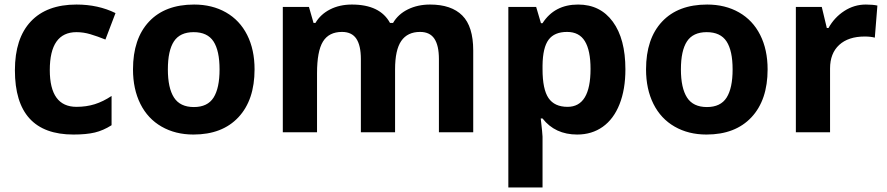

<svg xmlns="http://www.w3.org/2000/svg" viewBox="-20 -576 3861 836"><path d="M299.8 9.8Q44.9 9.8 44.9 -270Q44.9 -409.2 114.3 -482.7Q183.6 -556.2 313 -556.2Q407.7 -556.2 482.9 -519L439 -403.8Q403.8 -418 373.5 -427Q343.3 -436 313 -436Q196.8 -436 196.8 -271Q196.8 -110.8 313 -110.8Q356 -110.8 392.6 -122.3Q429.2 -133.8 465.8 -158.2V-30.8Q429.7 -7.8 392.8 1Q356 9.8 299.8 9.8Z M710.9 -273.9Q710.9 -192.9 737.5 -151.4Q764.2 -109.9 824.2 -109.9Q883.8 -109.9 909.9 -151.1Q936 -192.4 936 -273.9Q936 -355 909.7 -395.5Q883.3 -436 823.2 -436Q763.7 -436 737.3 -395.8Q710.9 -355.5 710.9 -273.9ZM1088.4 -273.9Q1088.4 -140.6 1018.1 -65.4Q947.8 9.8 822.3 9.8Q743.7 9.8 683.6 -24.7Q623.5 -59.1 591.3 -123.5Q559.1 -188 559.1 -273.9Q559.1 -407.7 628.9 -481.9Q698.7 -556.2 825.2 -556.2Q903.8 -556.2 963.9 -522Q1023.9 -487.8 1056.2 -423.8Q1088.4 -359.9 1088.4 -273.9Z M1700.2 0H1551.3V-318.8Q1551.3 -377.9 1531.5 -407.5Q1511.7 -437 1469.2 -437Q1412.1 -437 1386.2 -395Q1360.4 -353 1360.4 -256.8V0H1211.4V-545.9H1325.2L1345.2 -476.1H1353.5Q1375.5 -513.7 1417 -534.9Q1458.5 -556.2 1512.2 -556.2Q1634.8 -556.2 1678.2 -476.1H1691.4Q1713.4 -514.2 1756.1 -535.2Q1798.8 -556.2 1852.5 -556.2Q1945.3 -556.2 1992.9 -508.5Q2040.5 -460.9 2040.5 -356V0H1891.1V-318.8Q1891.1 -377.9 1871.3 -407.5Q1851.6 -437 1809.1 -437Q1754.4 -437 1727.3 -397.9Q1700.2 -358.9 1700.2 -273.9Z M2493.2 9.8Q2397 9.8 2342.3 -60.1H2334.5Q2342.3 8.3 2342.3 19V240.2H2193.4V-545.9H2314.5L2335.4 -475.1H2342.3Q2394.5 -556.2 2497.1 -556.2Q2593.8 -556.2 2648.4 -481.4Q2703.1 -406.7 2703.1 -273.9Q2703.1 -186.5 2677.5 -122.1Q2651.9 -57.6 2604.5 -23.9Q2557.1 9.8 2493.2 9.8ZM2449.2 -437Q2394 -437 2368.7 -403.1Q2343.3 -369.1 2342.3 -291V-274.9Q2342.3 -187 2368.4 -148.9Q2394.5 -110.8 2451.2 -110.8Q2551.3 -110.8 2551.3 -275.9Q2551.3 -356.4 2526.6 -396.7Q2502 -437 2449.2 -437Z M2944.8 -273.9Q2944.8 -192.9 2971.4 -151.4Q2998 -109.9 3058.1 -109.9Q3117.7 -109.9 3143.8 -151.1Q3169.9 -192.4 3169.9 -273.9Q3169.9 -355 3143.6 -395.5Q3117.2 -436 3057.1 -436Q2997.6 -436 2971.2 -395.8Q2944.8 -355.5 2944.8 -273.9ZM3322.3 -273.9Q3322.3 -140.6 3252 -65.4Q3181.6 9.8 3056.2 9.8Q2977.5 9.8 2917.5 -24.7Q2857.4 -59.1 2825.2 -123.5Q2793 -188 2793 -273.9Q2793 -407.7 2862.8 -481.9Q2932.6 -556.2 3059.1 -556.2Q3137.7 -556.2 3197.8 -522Q3257.8 -487.8 3290 -423.8Q3322.3 -359.9 3322.3 -273.9Z M3750 -556.2Q3780.3 -556.2 3800.3 -551.8L3789.1 -412.1Q3771 -417 3745.1 -417Q3673.8 -417 3634 -380.4Q3594.2 -343.8 3594.2 -277.8V0H3445.3V-545.9H3558.1L3580.1 -454.1H3587.4Q3612.8 -500 3656 -528.1Q3699.2 -556.2 3750 -556.2Z"/></svg>

Font: CAA NEO Sans
Style: Bold
Weight: 700
Version: Version 1.10